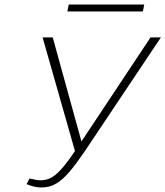

<svg xmlns="http://www.w3.org/2000/svg" viewBox="-20 -824 734 852"><path d="M164 8Q148 8 131 4Q114 0 98 -7L111 -32Q128 -28 139.5 -26Q151 -24 161 -24Q189 -24 212.5 -38.5Q236 -53 263 -86Q290 -119 326 -173L648 -658H694L357 -154Q319 -98 289 -62.5Q259 -27 229.5 -9.5Q200 8 164 8ZM316 -142 169 -658H214L349 -169ZM279 -773 285 -804H620L614 -773Z"/></svg>

Font: Ysabeau Office ExtraLight
Style: Italic
Weight: 250
Italic angle: -12°
Designer: Christian Thalmann (Catharsis Fonts)
Version: Version 2.001;gftools[0.9.30]; featfreeze: tnum,lnum,ss02